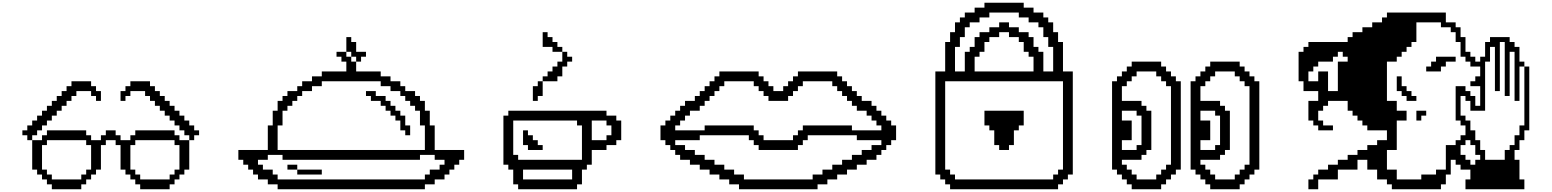

<svg xmlns="http://www.w3.org/2000/svg" viewBox="-20 -1377 11290 1397"><path d="M357.1 -35.7V0H571.4V-35.7H607.1V-71.4H642.9V-107.1H678.6V-142.9H714.3V-321.4H750V-357.1H821.4V-321.4H857.1V-142.9H892.9V-107.1H928.6V-71.4H964.3V-35.7H1000V0H1214.3V-35.7H1250V-71.4H1285.7V-107.1H1321.4V-142.9H1357.1V-357.1H1285.7V-392.9H1250V-428.6H964.3V-392.9H928.6V-357.1H857.1V-392.9H821.4V-428.6H750V-392.9H714.3V-357.1H642.9V-392.9H607.1V-428.6H321.4V-392.9H285.7V-357.1H214.3V-142.9H250V-107.1H285.7V-71.4H321.4V-35.7ZM571.4 -71.4H357.1V-107.1H321.4V-142.9H285.7V-321.4H321.4V-357.1H607.1V-321.4H642.9V-142.9H607.1V-107.1H571.4ZM214.3 -357.1V-392.9H250V-428.6H285.7V-464.3H321.4V-500H357.1V-535.7H392.9V-571.4H428.6V-607.1H464.3V-642.9H500V-678.6H535.7V-714.3H642.9V-678.6H678.6V-642.9H714.3V-714.3H678.6V-750H642.9V-785.7H500V-750H464.3V-714.3H428.6V-678.6H392.9V-642.9H357.1V-607.1H321.4V-571.4H285.7V-535.7H250V-500H214.3V-464.3H178.6V-428.6H142.9V-392.9H178.6V-357.1ZM892.9 -714.3H857.1V-642.9H892.9V-678.6H928.6V-714.3H1035.7V-678.6H1071.4V-642.9H1107.1V-607.1H1142.9V-571.4H1178.6V-535.7H1214.3V-500H1250V-464.3H1285.7V-428.6H1321.4V-392.9H1357.1V-357.1H1392.9V-392.9H1428.6V-428.6H1392.9V-464.3H1357.1V-500H1321.4V-535.7H1285.7V-571.4H1250V-607.1H1214.3V-642.9H1178.6V-678.6H1142.9V-714.3H1107.1V-750H1071.4V-785.7H928.6V-750H892.9ZM1285.7 -321.4V-142.9H1250V-107.1H1214.3V-71.4H1000V-107.1H964.3V-142.9H928.6V-321.4H964.3V-357.1H1250V-321.4Z M3071.4 -71.4H2000V-107.1H1964.3V-142.9H1892.9V-178.6H1857.1V-214.3H1928.6V-250H2035.7V-214.3H3035.7V-250H3142.9V-214.3H3214.3V-178.6H3178.6V-142.9H3107.1V-107.1H3071.4ZM1857.1 -107.1V-71.4H1928.6V-35.7H2000V0H3071.4V-35.7H3142.9V-71.4H3214.3V-107.1H3250V-142.9H3285.7V-178.6H3321.4V-214.3H3357.1V-285.7H3142.9V-464.3H3107.1V-571.4H3071.4V-642.9H3035.7V-678.6H3000V-714.3H2928.6V-750H2892.9V-785.7H2821.4V-821.4H2750V-857.1H2571.4V-928.6H2535.7V-964.3H2500V-1000H2428.6V-964.3H2464.3V-928.6H2500V-857.1H2321.4V-821.4H2250V-785.7H2178.6V-750H2142.9V-714.3H2071.4V-678.6H2035.7V-642.9H2000V-571.4H1964.3V-464.3H1928.6V-285.7H1714.3V-214.3H1750V-178.6H1785.7V-142.9H1821.4V-107.1ZM2000 -285.7V-464.3H2035.7V-571.4H2071.4V-607.1H2107.1V-642.9H2142.9V-678.6H2178.6V-714.3H2250V-750H2321.4V-785.7H2750V-750H2821.4V-714.3H2892.9V-678.6H2928.6V-642.9H2964.3V-607.1H3000V-571.4H3035.7V-464.3H3071.4V-285.7ZM2142.9 -178.6H2071.4V-142.9H2142.9ZM2142.9 -142.9V-107.1H2321.4V-142.9ZM2571.4 -964.3V-928.6H2607.1V-964.3H2642.9V-1000H2571.4V-1071.4H2535.7V-1107.1H2500V-1000H2535.7V-964.3ZM2928.6 -428.6V-392.9H2964.3V-464.3H2928.6V-535.7H2892.9V-571.4H2857.1V-607.1H2821.4V-642.9H2785.7V-678.6H2714.3V-714.3H2642.9V-678.6H2678.6V-642.9H2750V-607.1H2785.7V-571.4H2821.4V-535.7H2857.1V-500H2892.9V-428.6Z M3750 -35.7V0H4178.6V-35.7H4214.3V-142.9H4250V-178.6H4285.7V-285.7H4392.9V-321.4H4464.3V-357.1H4500V-500H4464.3V-535.7H4392.9V-571.4H3678.6V-535.7H3642.9V-178.6H3678.6V-142.9H3714.3V-35.7ZM4142.9 -71.4H3785.7V-142.9H4142.9ZM3750 -214.3V-250H3714.3V-500H4178.6V-464.3H4214.3V-214.3ZM3785.7 -428.6V-321.4H3821.4V-285.7H3928.6V-321.4H3892.9V-357.1H3857.1V-392.9H3821.4V-428.6ZM4285.7 -357.1V-500H4392.9V-464.3H4428.6V-392.9H4392.9V-357.1ZM3857.1 -750V-642.9H3892.9V-678.6H3928.6V-785.7H3892.9V-750ZM3928.6 -821.4V-785.7H4035.7V-821.4H4071.4V-892.9H4107.1V-928.6H4142.9V-964.3H4107.1V-1000H4071.4V-928.6H4035.7V-892.9H4000V-857.1H3964.3V-821.4ZM4071.4 -1000V-1035.7H4035.7V-1071.4H4000V-1107.1H3964.3V-1142.9H3928.6V-1035.7H4000V-1000Z M5357.1 -35.7V0H5928.6V-35.7H6000V-71.4H6071.4V-107.1H6142.9V-142.9H6214.3V-178.6H6285.7V-214.3H6357.1V-250H6392.9V-285.7H6428.6V-321.4H6464.3V-357.1H6500V-464.3H6464.3V-500H6428.6V-535.7H6392.9V-571.4H6357.1V-607.1H6321.4V-642.9H6250V-678.6H6214.3V-714.3H6178.6V-750H6142.9V-785.7H6107.1V-821.4H6071.4V-857.1H5785.7V-821.4H5750V-785.7H5714.3V-750H5678.6V-714.3H5607.1V-750H5571.4V-785.7H5535.7V-821.4H5500V-857.1H5214.3V-821.4H5178.6V-785.7H5142.9V-750H5107.1V-714.3H5071.4V-678.6H5035.7V-642.9H4964.3V-607.1H4928.6V-571.4H4892.9V-535.7H4857.1V-500H4821.4V-464.3H4785.7V-357.1H4821.4V-321.4H4857.1V-285.7H4892.9V-250H4928.6V-214.3H5000V-178.6H5071.4V-142.9H5142.9V-107.1H5214.3V-71.4H5285.7V-35.7ZM5892.9 -71.4H5392.9V-107.1H5321.4V-142.9H5250V-178.6H5178.6V-214.3H5107.1V-250H5035.7V-285.7H4964.3V-321.4H4892.9V-357.1H5071.4V-392.9H5428.6V-357.1H5464.3V-321.4H5500V-285.7H5785.7V-321.4H5821.4V-357.1H5857.1V-392.9H6214.3V-357.1H6392.9V-321.4H6321.4V-285.7H6250V-250H6178.6V-214.3H6107.1V-178.6H6035.7V-142.9H5964.3V-107.1H5892.9ZM5107.1 -428.6H4892.9V-464.3H4928.6V-500H4964.3V-535.7H5000V-571.4H5071.4V-607.1H5107.1V-642.9H5142.9V-678.6H5178.6V-714.3H5214.3V-750H5250V-785.7H5464.3V-750H5500V-714.3H5535.7V-678.6H5571.4V-642.9H5714.3V-678.6H5750V-714.3H5785.7V-750H5821.4V-785.7H6035.7V-750H6071.4V-714.3H6107.1V-678.6H6142.9V-642.9H6178.6V-607.1H6214.3V-571.4H6285.7V-535.7H6321.4V-500H6357.1V-464.3H6392.9V-428.6H6178.6V-464.3H5821.4V-428.6H5785.7V-392.9H5750V-357.1H5535.7V-392.9H5500V-428.6H5464.3V-464.3H5107.1Z M6892.9 -35.7V0H7678.6V-35.7H7714.3V-71.4H7750V-107.1H7785.7V-857.1H7714.3V-1071.4H7678.6V-1142.9H7642.9V-1214.3H7607.1V-1250H7571.4V-1285.7H7500V-1321.4H7428.6V-1357.1H7142.9V-1321.4H7071.4V-1285.7H7000V-1250H6964.3V-1214.3H6928.6V-1142.9H6892.9V-1071.4H6857.1V-857.1H6785.7V-107.1H6821.4V-71.4H6857.1V-35.7ZM6928.6 -71.4V-107.1H6892.9V-142.9H6857.1V-785.7H7714.3V-142.9H7678.6V-107.1H7642.9V-71.4ZM6928.6 -857.1V-1035.7H6964.3V-1107.1H7000V-1178.6H7035.7V-1214.3H7107.1V-1250H7178.6V-1285.7H7392.9V-1250H7464.3V-1214.3H7535.7V-1178.6H7571.4V-1107.1H7607.1V-1035.7H7642.9V-857.1H7571.4V-1000H7535.7V-1035.7H7500V-1107.1H7464.3V-1142.9H7392.9V-1178.6H7321.4V-1214.3H7250V-1178.6H7178.6V-1142.9H7107.1V-1107.1H7071.4V-1035.7H7035.7V-1000H7000V-857.1ZM7071.4 -857.1V-964.3H7107.1V-1000H7142.9V-1071.4H7178.6V-1107.1H7250V-1142.9H7321.4V-1107.1H7392.9V-1071.4H7428.6V-1000H7464.3V-964.3H7500V-857.1ZM7142.9 -571.4V-464.3H7178.6V-428.6H7214.3V-321.4H7250V-285.7H7321.4V-321.4H7357.1V-428.6H7392.9V-464.3H7428.6V-571.4Z M8250 -71.4V-107.1H8214.3V-142.9H8178.6V-178.6H8142.9V-214.3H8285.7V-250H8321.4V-285.7H8357.1V-571.4H8321.4V-607.1H8285.7V-642.9H8142.9V-750H8178.6V-785.7H8214.3V-821.4H8250V-857.1H8392.9V-821.4H8428.6V-785.7H8464.3V-750H8500V-178.6H8464.3V-142.9H8428.6V-107.1H8392.9V-71.4ZM8214.3 -35.7V0H8428.6V-35.7H8464.3V-71.4H8500V-107.1H8535.7V-142.9H8571.4V-785.7H8535.7V-821.4H8500V-857.1H8464.3V-892.9H8428.6V-928.6H8214.3V-892.9H8178.6V-857.1H8142.9V-821.4H8107.1V-785.7H8071.4V-142.9H8107.1V-107.1H8142.9V-71.4H8178.6V-35.7ZM8142.9 -285.7V-357.1H8214.3V-500H8142.9V-571.4H8250V-535.7H8285.7V-321.4H8250V-285.7ZM8821.4 -71.4V-107.1H8785.7V-142.9H8750V-178.6H8714.3V-214.3H8857.1V-250H8892.9V-285.7H8928.6V-571.4H8892.9V-607.1H8857.1V-642.9H8714.3V-750H8750V-785.7H8785.7V-821.4H8821.4V-857.1H8964.3V-821.4H9000V-785.7H9035.7V-750H9071.4V-178.6H9035.7V-142.9H9000V-107.1H8964.3V-71.4ZM8785.7 -35.7V0H9000V-35.7H9035.7V-71.4H9071.4V-107.1H9107.1V-142.9H9142.9V-785.7H9107.1V-821.4H9071.4V-857.1H9035.7V-892.9H9000V-928.6H8785.7V-892.9H8750V-857.1H8714.3V-821.4H8678.6V-785.7H8642.9V-142.9H8678.6V-107.1H8714.3V-71.4H8750V-35.7ZM8714.3 -285.7V-357.1H8785.7V-500H8714.3V-571.4H8821.4V-535.7H8857.1V-321.4H8821.4V-285.7Z M9500 -71.4V0H9571.4V-71.4H9714.3V-142.9H9857.1V-214.3H9928.6V-142.9H10000V-71.4H10071.4V-35.7H10107.1V0H10464.3V-35.7H10500V-107.1H10535.7V-214.3H10571.4V-178.6H10607.1V-142.9H10678.6V-71.4H10642.9V0H11071.4V-71.4H11035.7V-214.3H11000V-285.7H11035.7V-357.1H11071.4V-428.6H11107.1V-892.9H11071.4V-464.3H11035.7V-392.9H11000V-321.4H10964.3V-285.7H10928.6V-214.3H10785.7V-285.7H10750V-357.1H10714.3V-428.6H10678.6V-500H10642.9V-535.7H10607.1V-678.6H10642.9V-642.9H10678.6V-571.4H10785.7V-928.6H10821.4V-1035.7H10857.1V-714.3H10892.9V-1071.4H10928.6V-678.6H10964.3V-1000H11000V-642.9H11035.7V-892.9H11071.4V-928.6H11035.7V-1035.7H11000V-1071.4H10964.3V-1107.1H10821.4V-1071.4H10785.7V-964.3H10750V-928.6H10714.3V-964.3H10678.6V-1000H10642.9V-1107.1H10607.1V-1178.6H10571.4V-1214.3H10500V-1285.7H10071.4V-1250H10035.7V-1214.3H9964.3V-1178.6H9892.9V-1142.9H9821.4V-1107.1H9785.7V-1071.4H9500V-1035.7H9464.3V-1000H9428.6V-785.7H9464.3V-714.3H9571.4V-642.9H9500V-500H9535.7V-464.3H9571.4V-428.6H9678.6V-464.3H9607.1V-500H9571.4V-571.4H9607.1V-607.1H9642.9V-642.9H9785.7V-571.4H9821.4V-535.7H9857.1V-500H9892.9V-464.3H9928.6V-428.6H10071.4V-357.1H10000V-321.4H9928.6V-285.7H9857.1V-250H9785.7V-214.3H9714.3V-178.6H9642.9V-142.9H9571.4V-107.1H9535.7V-71.4ZM10142.9 -142.9H10071.4V-285.7H10142.9V-500H10214.3V-571.4H10142.9V-642.9H10071.4V-928.6H10142.9V-964.3H10178.6V-1000H10214.3V-1035.7H10250V-1071.4H10285.7V-1214.3H10464.3V-1178.6H10535.7V-1142.9H10571.4V-1071.4H10607.1V-964.3H10642.9V-928.6H10678.6V-892.9H10750V-821.4H10714.3V-785.7H10678.6V-750H10750V-607.1H10714.3V-678.6H10678.6V-714.3H10642.9V-750H10571.4V-500H10607.1V-464.3H10642.9V-392.9H10607.1V-357.1H10571.4V-321.4H10500V-142.9H10428.6V-107.1H10321.4V-71.4H10142.9ZM9571.4 -785.7H9500V-857.1H9535.7V-892.9H9571.4V-928.6H9678.6V-964.3H9714.3V-1000H9750V-964.3H9785.7V-928.6H9714.3V-714.3H9642.9V-857.1H9571.4ZM10178.6 -714.3V-678.6H10214.3V-642.9H10285.7V-678.6H10250V-714.3H10214.3V-750H10178.6V-821.4H10142.9V-714.3ZM10285.7 -571.4V-500H10321.4V-535.7H10357.1V-571.4ZM10357.1 -892.9V-857.1H10464.3V-892.9H10500V-928.6H10571.4V-964.3H10428.6V-928.6H10392.9V-892.9ZM10678.6 -357.1V-321.4H10714.3V-250H10750V-214.3H10714.3V-178.6H10678.6V-214.3H10642.9V-250H10607.1V-321.4H10642.9V-357.1Z"/></svg>

Font: Gossip Icons High Pixel
Style: Regular
Weight: 500
Designer: Deborah Khodanovich
Version: Version 1.001;Glyphs 3.3.1 (3343)